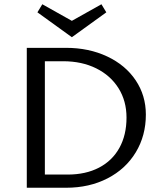

<svg xmlns="http://www.w3.org/2000/svg" viewBox="-20 -883 761 903"><path d="M318 -708 156 -825 179 -863 318 -785 457 -863 480 -825ZM666 -344Q666 -245 618.5 -166.5Q571 -88 485.5 -44Q400 0 291 0H106V-658H290Q398 -658 484 -617.5Q570 -577 618 -505.5Q666 -434 666 -344ZM575 -330Q575 -408 537.5 -468Q500 -528 432.5 -561.5Q365 -595 277 -595H191V-62H298Q383 -62 445.5 -94.5Q508 -127 541.5 -187.5Q575 -248 575 -330Z"/></svg>

Font: Ysabeau Infant Medium
Style: Regular
Weight: 500
Designer: Christian Thalmann (Catharsis Fonts)
Version: Version 0.003